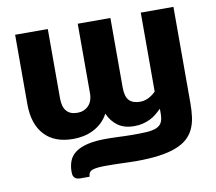

<svg xmlns="http://www.w3.org/2000/svg" viewBox="-79 -610 1008 897"><g transform="rotate(-10 425.5 -161.0)"><path d="M799 -518.5V-63Q799 -26.5 794.8 4.2Q790.5 35 778.8 60Q767 85 746 103.8Q725 122.5 692 135.2Q659 148 612.2 154.5Q565.5 161 502 161Q489.5 161 474 160.5Q458.5 160 442 159.5Q425.5 159 409 158.5Q392.5 158 378.5 158Q347 157.5 327.2 159Q307.5 160.5 296.2 164.5Q285 168.5 280.5 176Q276 183.5 275.5 195H231Q218.5 195 211.5 191Q204.5 187 201.2 181.5Q198 176 197.2 169.5Q196.5 163 196.5 157.5Q196.5 130.5 205 107.5Q213.5 84.5 235.2 68Q257 51.5 294.2 42.5Q331.5 33.5 389 34Q401.5 34 416 34.5Q430.5 35 444.8 35.5Q459 36 472.5 36.5Q486 37 497 37Q542.5 37.5 572.8 35.8Q603 34 621 26.2Q639 18.5 646.5 3.2Q654 -12 654 -38.5V-61Q641 -48 627.2 -37Q613.5 -26 597.5 -18.2Q581.5 -10.5 563.2 -6Q545 -1.5 523 -1.5Q476 -1.5 445.5 -23.2Q415 -45 399 -82.5Q386 -58 367.2 -40.8Q348.5 -23.5 326.8 -12.8Q305 -2 280.8 3Q256.5 8 232 8Q142.5 8 95.2 -43.8Q48 -95.5 48 -189.5V-518.5H203V-189.5Q203 -109 272 -109Q303.5 -109 324.2 -129.8Q345 -150.5 345 -189.5V-518.5H500V-189.5Q500 -145 517.5 -127Q535 -109 569 -109Q590 -109 608.8 -118.2Q627.5 -127.5 644 -144V-518.5Z"/></g></svg>

Font: Lato 2
Style: Regular
Weight: 900
Designer: Lukasz Dziedzic with Adam Twardoch and Botio Nikoltchev
Foundry: tyPoland Lukasz Dziedzic
Version: Version 2.015; 2015-08-06; http://www.latofonts.com/